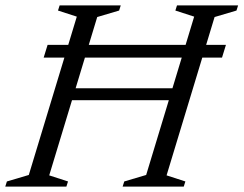

<svg xmlns="http://www.w3.org/2000/svg" viewBox="-36 -690 901 710"><path d="M182.5 -319.5 196 -363.5H648.5L635 -319.5ZM125.5 -477 140 -524H799.5L785 -477ZM248 -628.5 178.5 -651 184.5 -670H410.5L404.5 -651L323.5 -627L146 -41.5L215.5 -19L209.5 0H-16.5L-10.5 -19L70.5 -43ZM682 -628.5 612.5 -651 618.5 -670H844.5L838.5 -651L757.5 -627L580 -41.5L649.5 -19L643.5 0H417.5L423.5 -19L504.5 -43Z"/></svg>

Font: Newsreader Text
Style: Italic
Weight: 400
Italic angle: -17°
Designer: Hugues Gentile
Foundry: Production Type
Version: Version 1.001